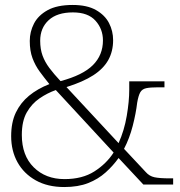

<svg xmlns="http://www.w3.org/2000/svg" viewBox="-20 -744 724 774"><path d="M239 10Q172 10 124 -17Q76 -44 50.5 -90Q25 -136 25 -195Q25 -251 44 -290.5Q63 -330 97 -358Q131 -386 179 -405Q158 -431 140 -455.5Q122 -480 111 -509.5Q100 -539 100 -579Q100 -616 117 -649Q134 -682 172 -703Q210 -724 273 -724Q331 -724 367 -703.5Q403 -683 419.5 -651Q436 -619 436 -582Q436 -537 416.5 -502Q397 -467 356 -440.5Q315 -414 248 -393L458 -167Q481 -218 491 -277Q501 -336 501 -382V-416H643V-392H616Q586 -392 569.5 -388.5Q553 -385 545.5 -372Q538 -359 533 -330Q528 -287 515 -236.5Q502 -186 480 -144L568 -50Q582 -34 602.5 -29.5Q623 -25 664 -25H678V0H558L458 -107Q436 -76 406 -49Q376 -22 335.5 -6Q295 10 239 10ZM240 -22Q312 -22 360.5 -53Q409 -84 438 -129L205 -381Q171 -369 139.5 -347.5Q108 -326 88 -291Q68 -256 68 -200Q68 -117 116 -69.5Q164 -22 240 -22ZM224 -417Q314 -441 354.5 -481.5Q395 -522 395 -581Q395 -627 365 -660.5Q335 -694 274 -694Q210 -694 176 -662.5Q142 -631 142 -580Q142 -546 151.5 -520Q161 -494 179 -470Q197 -446 224 -417Z"/></svg>

Font: Noto Serif Bengali ExtraLight
Style: Regular
Weight: 250
Version: Version 2.003